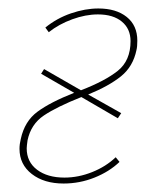

<svg xmlns="http://www.w3.org/2000/svg" viewBox="-20 -430 385 453"><path d="M304 -334Q304 -320 302 -312Q294 -273 265.5 -250Q237 -227 188 -207L266 -163L258 -151L172 -201Q114 -178 83.5 -157.5Q53 -137 45 -99Q43 -85 43 -80Q43 -48 67.5 -29.5Q92 -11 132 -11Q165 -11 197.5 -24Q230 -37 253 -59L262 -48Q238 -25 203 -11Q168 3 130 3Q84 3 55 -19.5Q26 -42 26 -79Q26 -90 29 -102Q38 -144 68.5 -166.5Q99 -189 155 -211L77 -256L84 -267L171 -217Q228 -239 258 -263Q288 -287 288 -333Q288 -362 267.5 -379Q247 -396 211 -396Q182 -396 150.5 -384.5Q119 -373 95 -354L87 -365Q114 -387 147.5 -398.5Q181 -410 212 -410Q254 -410 279 -390Q304 -370 304 -334Z"/></svg>

Font: Ysabeau Thin
Style: Italic
Weight: 200
Italic angle: -12°
Designer: Christian Thalmann (Catharsis Fonts)
Version: Version 0.003